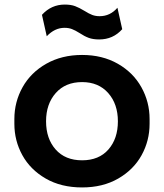

<svg xmlns="http://www.w3.org/2000/svg" viewBox="-20 -803 719 842"><path d="M43 -260V-281Q43 -356 79 -420.5Q115 -485 183 -523.5Q251 -562 340 -562Q429 -562 496.5 -523.5Q564 -485 600 -420.5Q636 -356 636 -281V-260Q636 -186 601 -122.5Q566 -59 498.5 -20Q431 19 340 19Q248 19 180.5 -20Q113 -59 78 -122.5Q43 -186 43 -260ZM497 -271Q497 -347 454.5 -395Q412 -443 340 -443Q267 -443 224.5 -395Q182 -347 182 -271Q182 -195 224 -147.5Q266 -100 340 -100Q414 -100 455.5 -147.5Q497 -195 497 -271ZM329 -658Q310 -670 295.5 -675.5Q281 -681 263 -681Q220 -681 185 -644L164 -738Q205 -783 264 -783Q291 -783 309.5 -776Q328 -769 351 -755Q370 -743 384.5 -737.5Q399 -732 417 -732Q463 -732 495 -769L516 -675Q476 -630 415 -630Q388 -630 369 -637Q350 -644 329 -658Z"/></svg>

Font: Sora-SIA SemiBold
Style: Regular
Weight: 600
Designer: Jonathan Barnbrook, Julián Moncada
Foundry: Barnbrook Fonts
Version: Version 2.000